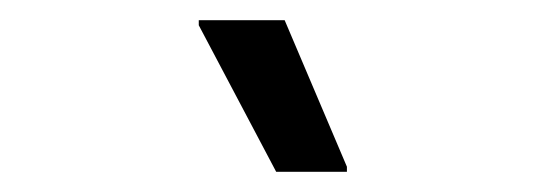

<svg xmlns="http://www.w3.org/2000/svg" viewBox="-20 -720 540 190"><path d="M323.3 -550V-555L261.7 -700H176.7V-695L253.3 -550Z"/></svg>

Font: Familjen Grotesk
Style: Regular
Weight: 400
Designer: Anders Wikstroem, Jonas Baeckman, Matilda Gysing, Kristian Moeller
Foundry: Familjen STHLM AB
Version: Version 2.000